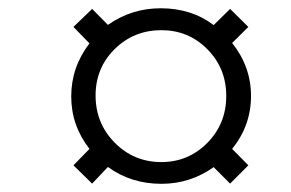

<svg xmlns="http://www.w3.org/2000/svg" viewBox="-20 -557 701 462"><path d="M368.7 -114.7Q294.9 -114.7 239.7 -155.3L201.7 -115.2L156.7 -159.2L195.3 -198.7Q151.4 -254.9 151.4 -325.2Q151.4 -395.5 195.3 -452.6L156.7 -492.2L201.7 -535.6L239.7 -497.1Q296.4 -537.1 366.7 -537.1Q440.9 -537.1 494.1 -496.6L533.7 -535.6L577.6 -492.2L538.6 -453.6Q584 -396.5 584 -326.2Q584 -254.9 538.6 -198.7L577.6 -159.2L533.7 -115.2L494.1 -154.8Q437.5 -114.7 368.7 -114.7ZM368.2 -167Q433.1 -167 478.8 -213.1Q524.4 -259.3 524.4 -326.2Q524.4 -392.6 479 -438.5Q433.6 -484.4 368.2 -484.4Q302.2 -484.4 256.1 -439Q210 -393.6 210 -327.1Q210 -260.3 256.1 -213.6Q302.2 -167 368.2 -167Z"/></svg>

Font: Elstob 8pt Medium
Style: Italic
Weight: 500
Italic angle: -20°
Designer: Peter S. Baker
Version: Version 1.015